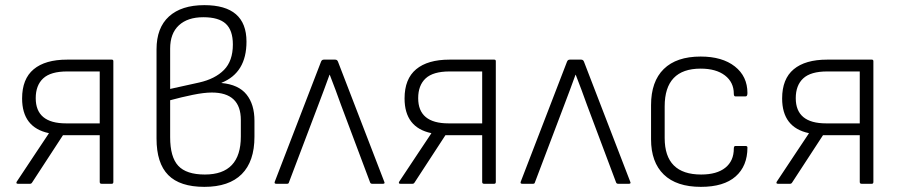

<svg xmlns="http://www.w3.org/2000/svg" viewBox="-20 -715 3503 747"><path d="M50 0Q41 0 45 -8L122 -124Q134 -142 146 -160Q158 -178 170 -196V-197Q66 -219 66 -332Q66 -408 111 -445.5Q156 -483 241 -483H415Q421 -483 421 -477V-7Q421 0 415 0H375Q368 0 368 -7V-189H225L105 -5Q102 0 97 0ZM237 -235H368V-437H241Q177 -437 148 -410Q119 -383 119 -333Q119 -235 237 -235Z M775 12Q680 12 634.5 -34Q589 -80 589 -176V-523Q589 -607 637.5 -651Q686 -695 775 -695Q939 -695 939 -553Q939 -432 842 -393V-392Q908 -386 939 -347.5Q970 -309 970 -245V-183Q970 -87 920.5 -37.5Q871 12 775 12ZM642 -369 755 -394Q817 -408 851.5 -443Q886 -478 886 -542Q886 -597 858.5 -622.5Q831 -648 771 -648Q710 -648 676 -616.5Q642 -585 642 -526ZM777 -36Q917 -36 917 -184V-248Q917 -355 804 -355Q774 -355 730 -346Q686 -337 642 -325V-181Q642 -104 673.5 -70Q705 -36 777 -36Z M1055 0Q1046 0 1049 -8L1229 -475Q1232 -483 1240 -483H1284Q1292 -483 1295 -475L1475 -8Q1479 0 1470 0H1428Q1422 0 1420 -5L1307 -306Q1297 -335 1285.5 -365Q1274 -395 1263 -424H1262Q1251 -394 1240 -364Q1229 -334 1217 -303L1104 -5Q1103 0 1097 0Z M1538 0Q1529 0 1533 -8L1610 -124Q1622 -142 1634 -160Q1646 -178 1658 -196V-197Q1554 -219 1554 -332Q1554 -408 1599 -445.5Q1644 -483 1729 -483H1903Q1909 -483 1909 -477V-7Q1909 0 1903 0H1863Q1856 0 1856 -7V-189H1713L1593 -5Q1590 0 1585 0ZM1725 -235H1856V-437H1729Q1665 -437 1636 -410Q1607 -383 1607 -333Q1607 -235 1725 -235Z M2012 0Q2003 0 2006 -8L2186 -475Q2189 -483 2197 -483H2241Q2249 -483 2252 -475L2432 -8Q2436 0 2427 0H2385Q2379 0 2377 -5L2264 -306Q2254 -335 2242.5 -365Q2231 -395 2220 -424H2219Q2208 -394 2197 -364Q2186 -334 2174 -303L2061 -5Q2060 0 2054 0Z M2707 12Q2612 12 2562.5 -36Q2513 -84 2513 -173V-306Q2513 -398 2562.5 -446.5Q2612 -495 2706 -495Q2790 -495 2839 -456.5Q2888 -418 2888 -353Q2888 -340 2881 -340H2841Q2835 -340 2835 -350Q2835 -395 2800.5 -421.5Q2766 -448 2706 -448Q2566 -448 2566 -301V-178Q2566 -36 2708 -36Q2769 -36 2802 -62.5Q2835 -89 2835 -137Q2835 -147 2841 -147H2881Q2888 -147 2888 -141Q2888 -69 2842 -28.5Q2796 12 2707 12Z M3007 0Q2998 0 3002 -8L3079 -124Q3091 -142 3103 -160Q3115 -178 3127 -196V-197Q3023 -219 3023 -332Q3023 -408 3068 -445.5Q3113 -483 3198 -483H3372Q3378 -483 3378 -477V-7Q3378 0 3372 0H3332Q3325 0 3325 -7V-189H3182L3062 -5Q3059 0 3054 0ZM3194 -235H3325V-437H3198Q3134 -437 3105 -410Q3076 -383 3076 -333Q3076 -235 3194 -235Z"/></svg>

Font: Sofia Sans Light
Style: Regular
Weight: 300
Designer: Botio Nikoltchev, Ani Petrova
Foundry: lettersoup
Version: Version 4.100; ttfautohint (v1.8.3)